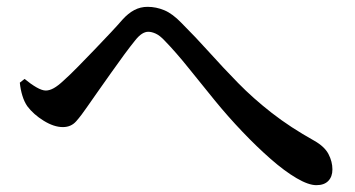

<svg xmlns="http://www.w3.org/2000/svg" viewBox="-20 -622 1040 562"><path d="M38 -380 52 -391Q70 -376 86.5 -366.5Q103 -357 114 -357Q125 -357 137.5 -364Q150 -371 166 -386Q185 -403 208.5 -427Q232 -451 257.5 -477.5Q283 -504 304.5 -527Q326 -550 338 -564Q355 -583 373 -592.5Q391 -602 412 -602Q437 -602 461 -592Q485 -582 511 -555Q553 -513 593 -468.5Q633 -424 677 -379Q721 -334 775.5 -291.5Q830 -249 900 -210Q930 -193 941.5 -171Q953 -149 953 -126Q953 -105 941 -92.5Q929 -80 906 -80Q883 -80 848 -100.5Q813 -121 772.5 -156.5Q732 -192 690 -236Q647 -281 607.5 -329.5Q568 -378 531.5 -423.5Q495 -469 462 -503Q448 -518 436 -523.5Q424 -529 414 -529Q405 -529 395.5 -523Q386 -517 375 -503Q362 -487 343.5 -462Q325 -437 305 -408.5Q285 -380 266.5 -354Q248 -328 235 -309Q218 -284 203 -267Q188 -250 164 -250Q138 -250 108 -268.5Q78 -287 60 -311Q51 -324 45.5 -342Q40 -360 38 -380Z"/></svg>

Font: Early Summer Mincho SemiBold
Style: Regular
Weight: 600
Designer: GuiWonder
Version: Version 1.002